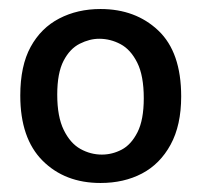

<svg xmlns="http://www.w3.org/2000/svg" viewBox="-20 -690 447 426"><path d="M203 -284Q124 -284 74.5 -333.5Q25 -383 25 -478Q25 -544 48 -586Q71 -628 111.5 -649Q152 -670 203 -670Q281 -670 331.5 -622Q382 -574 382 -476Q382 -412 358.5 -369Q335 -326 295 -305Q255 -284 203 -284ZM206 -347Q229 -347 250 -358Q271 -369 285 -396.5Q299 -424 299 -472Q299 -522 284.5 -551Q270 -580 247.5 -592Q225 -604 200 -604Q179 -604 157 -593Q135 -582 121 -555Q107 -528 107 -480Q107 -431 121.5 -401.5Q136 -372 158.5 -359.5Q181 -347 206 -347Z"/></svg>

Font: Bricolage Grotesque 18pt
Style: Regular
Weight: 400
Version: Version 1.001;gftools[0.9.33.dev8+g029e19f]